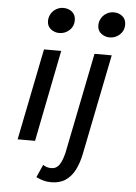

<svg xmlns="http://www.w3.org/2000/svg" viewBox="-61 -764 722 1022"><g transform="rotate(5 300.0 -253.0)"><path d="M54 0 152 -489H244L147 0ZM225 -583Q200 -583 180 -598.5Q160 -614 160 -642Q160 -663 170.5 -680.5Q181 -698 198.5 -708Q216 -718 236 -718Q264 -718 283 -702Q302 -686 302 -657Q302 -625 279 -604Q256 -583 225 -583ZM251 212Q228 212 209 206.5Q190 201 171 192L201 124Q211 130 221 133.5Q231 137 246 137Q273 137 288.5 114Q304 91 314 49L422 -489H514L406 49Q396 97 377.5 133.5Q359 170 328 191Q297 212 251 212ZM494 -583Q469 -583 449 -598.5Q429 -614 429 -642Q429 -663 439.5 -680.5Q450 -698 467.5 -708Q485 -718 505 -718Q533 -718 552 -702Q571 -686 571 -657Q571 -625 548 -604Q525 -583 494 -583Z"/></g></svg>

Font: Source Code Pro ExtraLight Medium
Style: Italic
Weight: 500
Italic angle: -11°
Monospace: yes
Version: Version 1.016;hotconv 1.0.116;makeotfexe 2.5.65601